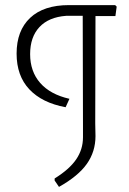

<svg xmlns="http://www.w3.org/2000/svg" viewBox="-20 -659 507 752"><path d="M437 -633 432 -596H354L353 -176L354 -126Q354 -65 320 -17Q286 31 211 73L194 48V40Q252 4 278.5 -35Q305 -74 305 -121V-164L304 -597H239Q171 -592 134.5 -553Q98 -514 98 -447Q98 -379 137.5 -334Q177 -289 252 -272L237 -239Q145 -256 95 -309Q45 -362 45 -449Q45 -539 98 -589Q151 -639 250 -639H431Z"/></svg>

Font: Luna Sans Light
Style: Regular
Weight: 300
Designer: Juan Pablo del Peral
Foundry: Huerta Tipografica
Version: Version 2.001; ttfautohint (v1.5)